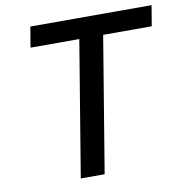

<svg xmlns="http://www.w3.org/2000/svg" viewBox="-81 -805 846 882"><g transform="rotate(-10 342.0 -364.0)"><path d="M102.1 -631.8 118.2 -727.5H683.6L667.5 -631.8H440.9L336.4 0H225.1L329.6 -631.8Z"/></g></svg>

Font: Inter 16pt Medium
Style: Italic
Weight: 500
Italic angle: -9.3988°
Version: Version 4.001;git-66647c0bb